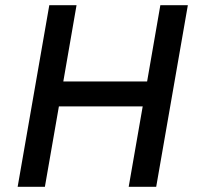

<svg xmlns="http://www.w3.org/2000/svg" viewBox="-20 -720 760 740"><path d="M598 -700 547 -406H224L275 -700H170L48 0H153L207 -310H530L476 0H582L704 -700Z"/></svg>

Font: Fixel Display Medium
Style: Italic
Weight: 500
Italic angle: -10°
Designer: AlfaBravo + MacPaw
Foundry: Kyrylo Tkachov, Marchela Mozhyna, Serhii Makarenko, Maria Weinstein, Zakhar Kryvoshyya
Version: Version 1.210;Glyphs 3.2 (3217)